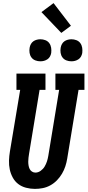

<svg xmlns="http://www.w3.org/2000/svg" viewBox="-20 -1209 564 1237"><path d="M205 8Q176 8 147.5 0.5Q119 -7 97.5 -23.5Q76 -40 62.5 -64.5Q49 -89 43 -117Q37 -145 38 -174.5Q39 -204 44 -234L110 -630H86V-735H273V-630H235L167 -217Q165 -204 163.5 -192Q162 -180 162 -167.5Q162 -155 164 -143Q166 -131 171 -120.5Q176 -110 186 -103.5Q196 -97 208 -97Q226 -97 242 -108.5Q258 -120 267.5 -136Q277 -152 282.5 -169Q288 -186 291 -204L361 -630H337V-735H524V-630H486L413 -187Q409 -162 401 -137.5Q393 -113 379.5 -90Q366 -67 347 -47.5Q328 -28 304.5 -15Q281 -2 255.5 3Q230 8 205 8ZM440 -814Q423 -814 407.5 -820Q392 -826 382.5 -839Q373 -852 370.5 -868.5Q368 -885 371 -902Q373 -914 379 -925Q385 -936 395 -943Q405 -950 417 -953Q429 -956 440 -956Q457 -956 472.5 -950Q488 -944 497.5 -931Q507 -918 509.5 -901.5Q512 -885 510 -868Q508 -856 502 -845Q496 -834 485.5 -827Q475 -820 463.5 -817Q452 -814 440 -814ZM240 -814Q223 -814 207.5 -820Q192 -826 182.5 -839Q173 -852 170.5 -868.5Q168 -885 171 -902Q173 -914 179 -925Q185 -936 195 -943Q205 -950 217 -953Q229 -956 240 -956Q257 -956 272.5 -950Q288 -944 297.5 -931Q307 -918 309.5 -901.5Q312 -885 310 -868Q308 -856 302 -845Q296 -834 285.5 -827Q275 -820 263.5 -817Q252 -814 240 -814ZM375 -997 247 -1131 325 -1189 437 -1043Z"/></svg>

Font: Iosevka Slab Extrabold
Style: Italic
Weight: 800
Italic angle: -9°
Monospace: yes
Designer: Belleve Invis
Foundry: Belleve Invis
Version: Version 11.1.0; ttfautohint (v1.8.3)